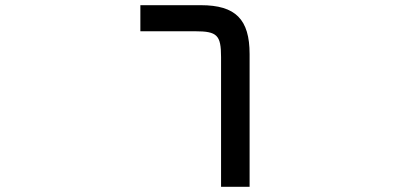

<svg xmlns="http://www.w3.org/2000/svg" viewBox="-20 -720 1599 740"><path d="M754 -700H521V-599.5H732.5C817 -599.5 832 -584.5 832 -500V0H942V-511.5C942 -645.5 888 -700 754 -700Z"/></svg>

Font: Melete
Style: Regular
Weight: 400
Width: 6
Designer: Sora Sagano
Foundry: DOT COLON
Version: Version 0.200;FEAKit 1.0